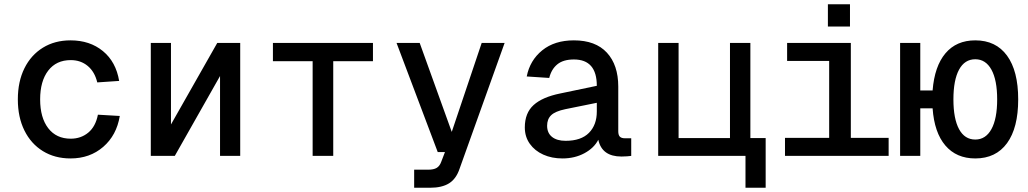

<svg xmlns="http://www.w3.org/2000/svg" viewBox="-20 -734 4840 904"><path d="M312 12Q238 12 182 -22.5Q126 -57 95 -119.5Q64 -182 64 -266Q64 -350 95 -412.5Q126 -475 182 -509.5Q238 -544 312 -544Q403 -544 464.5 -493.5Q526 -443 541 -353L438 -346Q426 -396 393 -423.5Q360 -451 313 -451Q245 -451 207 -401.5Q169 -352 169 -266Q169 -180 207 -130.5Q245 -81 313 -81Q361 -81 395.5 -109.5Q430 -138 441 -194L544 -188Q529 -97 466 -42.5Q403 12 312 12Z M690 0V-532H785V-148L1003 -532H1111V0H1016V-376L803 0Z M1452 0V-446H1265V-532H1736V-446H1549V0Z M1930 150V65H1995Q2022 65 2036 56.5Q2050 48 2057 29L2075 -18H2041L1847 -532H1956L2107 -113L2248 -532H2356L2144 60Q2128 108 2094.5 129Q2061 150 2005 150Z M2628 12Q2578 12 2538 -6Q2498 -24 2474.5 -57Q2451 -90 2451 -134Q2451 -202 2492.5 -239.5Q2534 -277 2618 -294L2790 -330Q2790 -454 2682 -454Q2632 -454 2604 -431Q2576 -408 2566 -367L2460 -374Q2475 -450 2533 -497Q2591 -544 2682 -544Q2784 -544 2837.5 -486Q2891 -428 2891 -326V-116Q2891 -98 2898.5 -90.5Q2906 -83 2922 -83H2952V0Q2946 1 2932.5 2Q2919 3 2906 3Q2814 3 2797 -76Q2777 -37 2731.5 -12.5Q2686 12 2628 12ZM2643 -71Q2716 -71 2753 -108.5Q2790 -146 2790 -209V-250L2642 -220Q2594 -210 2575 -191.5Q2556 -173 2556 -142Q2556 -108 2579 -89.5Q2602 -71 2643 -71Z M3490 150V0H3079V-532H3175V-84H3417V-532H3513V-84H3585V150Z M3676 0V-85H3884V-447H3686V-532H3986V-85H4164V0ZM3878 -609V-714H3982V-609Z M4218 0V-532H4313V-308H4371Q4380 -422 4431.5 -483Q4483 -544 4572 -544Q4669 -544 4721.5 -472Q4774 -400 4774 -266Q4774 -132 4721.5 -60Q4669 12 4572 12Q4483 12 4431 -49Q4379 -110 4371 -224H4313V0ZM4572 -77Q4621 -77 4648 -126Q4675 -175 4675 -266Q4675 -357 4648 -406Q4621 -455 4572 -455Q4522 -455 4495.5 -406Q4469 -357 4469 -266Q4469 -175 4495.5 -126Q4522 -77 4572 -77Z"/></svg>

Font: Geist Mono Medium
Style: Regular
Weight: 500
Monospace: yes
Designer: Basement.studio, Andrés Briganti, Mateo Zaragoza
Foundry: Basement.studio, Vercel, Andrés Briganti, Guido Ferreyra, Mateo Zaragoza
Version: Version 1.500; ttfautohint (v1.8.4.7-5d5b)